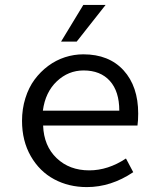

<svg xmlns="http://www.w3.org/2000/svg" viewBox="-20 -741 640 774"><path d="M226.1 -573.2 315.9 -721.2H405.8L289.1 -573.2ZM330.1 13.2Q257.3 13.2 198.5 -18.3Q139.6 -49.8 104.2 -111.3Q68.8 -172.9 68.8 -253.9Q68.8 -302.2 82.3 -345.2Q95.7 -388.2 119.4 -420.2Q143.1 -452.1 174.3 -475.3Q205.6 -498.5 241.9 -510.3Q278.3 -522 315.9 -522Q419.4 -522 478.3 -457.3Q537.1 -392.6 537.1 -283.2Q537.1 -254.9 534.2 -234.9H153.8Q156.7 -152.8 208.3 -103.5Q259.8 -54.2 339.8 -54.2Q415.5 -54.2 487.8 -102.1L517.1 -46.9Q427.7 13.2 330.1 13.2ZM152.8 -294.9H460.9Q460.9 -372.6 422.9 -414.8Q384.8 -457 316.9 -457Q255.4 -457 209 -413.1Q162.6 -369.1 152.8 -294.9Z"/></svg>

Font: Office Code Pro D
Style: Regular
Weight: 400
Designer: Nathan Rutzky & Paul D. Hunt
Foundry: Adobe Systems Incorporated
Version: Version 1.004;PS 001.004;hotconv 1.0.70;makeotf.lib2.5.58329